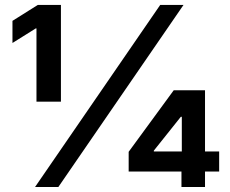

<svg xmlns="http://www.w3.org/2000/svg" viewBox="-20 -747 919 767"><path d="M120 0H213.1L713.1 -727.3H620ZM29.8 -575.3 122.9 -633.5H125.7V-340.9H223.4V-727.3H131L29.8 -663.7ZM494 -61.8H704.9V0H799V-61.8H855.5V-142H799V-386.4H674L494 -140.6ZM594.5 -142V-145.2L702.4 -280.5H706.3V-142Z"/></svg>

Font: Magic Ui Pro
Style: Bold
Weight: 700
Designer: Stefan Endress, Andreas Faust
Version: Version 1.000;FEAKit 1.0